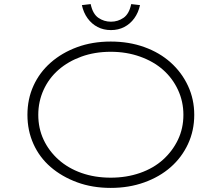

<svg xmlns="http://www.w3.org/2000/svg" viewBox="-20 -908 1083 938"><path d="M521 10Q431 10 356.5 -17.5Q282 -45 227.5 -92Q173 -139 143.5 -204.5Q114 -270 114 -347Q114 -424 143.5 -489Q173 -554 227.5 -602Q282 -650 356.5 -677.5Q431 -705 521 -705Q610 -705 685 -678Q760 -651 814 -602.5Q868 -554 898.5 -488.5Q929 -423 929 -347Q929 -270 898.5 -204.5Q868 -139 814 -91.5Q760 -44 685 -17Q610 10 521 10ZM521 -40Q598 -40 664 -63Q730 -86 776.5 -128Q823 -170 849.5 -225.5Q876 -281 876 -347Q876 -412 849.5 -469Q823 -526 776.5 -567Q730 -608 664 -631.5Q598 -655 521 -655Q443 -655 378 -631.5Q313 -608 266 -567Q219 -526 193 -469Q167 -412 167 -347Q167 -281 193 -225.5Q219 -170 266 -128Q313 -86 378 -63Q443 -40 521 -40ZM522 -761Q486 -761 457 -776Q428 -791 408 -818.5Q388 -846 380 -883L423 -888Q433 -840 460.5 -821Q488 -802 522 -802Q556 -802 583.5 -821Q611 -840 621 -888L664 -883Q656 -846 636 -818.5Q616 -791 587 -776Q558 -761 522 -761Z"/></svg>

Font: Lexend Tera ExtraLight
Style: Regular
Weight: 250
Designer: Bonnie Shaver-Troup, Thomas Jockin
Foundry: Lexend
Version: Version 1.007